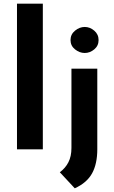

<svg xmlns="http://www.w3.org/2000/svg" viewBox="-20 -809 619 1040"><path d="M72 -789H212V0H72ZM385 211 304 124Q334 102 350.5 70Q367 38 367 -8V-437H507V0Q507 78 479 129.5Q451 181 385 211ZM362 -592Q362 -623 386.5 -643Q411 -663 439 -663Q467 -663 490.5 -643Q514 -623 514 -592Q514 -561 490.5 -541.5Q467 -522 439 -522Q411 -522 386.5 -541.5Q362 -561 362 -592Z"/></svg>

Font: Reem Kufi Fun
Style: Bold
Weight: 700
Designer: Khaled Hosny
Version: Version 1.005